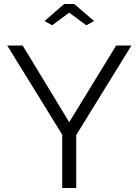

<svg xmlns="http://www.w3.org/2000/svg" viewBox="-20 -937 691 957"><path d="M93 -710 325 -328 559 -710H635L360 -264V0H290V-266L16 -710ZM202 -832 300 -917H350L449 -832L410 -811L325 -874L240 -811Z"/></svg>

Font: Boldmen
Style: Regular
Weight: 400
Designer: Matt McInerney, Pablo Impallari, Rodrigo Fuenzalida
Foundry: LIVING CONCEPT
Version: Version 1.000